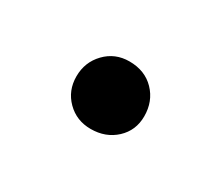

<svg xmlns="http://www.w3.org/2000/svg" viewBox="-38 -156 270 234"><g transform="rotate(30 97.0 -39.5)"><path d="M96 -87Q118 -87 131.5 -73Q145 -59 145 -38Q145 -18 131 -5Q117 8 96 8Q76 8 62.5 -5.5Q49 -19 49 -39Q49 -59 62.5 -73Q76 -87 96 -87Z"/></g></svg>

Font: Aikya
Style: Regular
Weight: 400
Designer: Neelakash Kshetrimayum (Latin subset based on Merriweather by Eben Sorkin)
Foundry: Brand New Type
Version: Version 1.00 b005